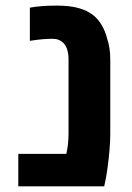

<svg xmlns="http://www.w3.org/2000/svg" viewBox="-20 -661 469 681"><path d="M44.9 0V-115.2H215.3Q223.1 -149.4 223.1 -187V-450.7Q223.1 -468.3 219 -483.2Q214.8 -498 205.6 -507.8Q190.9 -523.4 166.5 -523.4Q148.4 -523.4 129.2 -521.7Q109.9 -520 85.9 -516.1V-633.8Q124 -641.1 180.7 -641.1Q228.5 -641.1 259 -632.3Q289.6 -623.5 309.1 -608.4Q328.6 -593.3 341.3 -571Q354 -548.8 359.9 -524.4Q371.1 -492.2 371.1 -450.7V-187Q371.1 -159.2 368.4 -128.4Q365.7 -97.7 362.1 -70.3Q358.4 -43 355 -25.9L349.6 0Z"/></svg>

Font: Open Sans
Style: Bold
Weight: 700
Designer: Monotype Design Team
Foundry: Monotype Imaging Inc.
Version: Version 3.000; ttfautohint (v1.8.4)